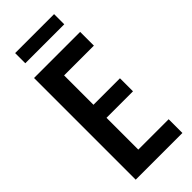

<svg xmlns="http://www.w3.org/2000/svg" viewBox="-275 -905 948 948"><g transform="rotate(-45 198.5 -431.5)"><path d="M45 0V-710H367V-614H159V-409H344V-318H159V-96H371V0ZM66 -792V-863H338V-792Z"/></g></svg>

Font: Special Gothic Condensed One
Style: Regular
Weight: 400
Designer: Alistair McCready
Foundry: Monolith
Version: Version 1.010; ttfautohint (v1.8.4.7-5d5b)